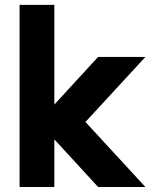

<svg xmlns="http://www.w3.org/2000/svg" viewBox="-20 -751 633 771"><path d="M58.6 0V-731.4H198.2V-331.1L374 -522.5H564L323.2 -261.2L564 0H374L198.2 -191.4V0Z"/></svg>

Font: Basically A Sans Serif
Style: Bold
Weight: 700
Designer: Hyung-Suk Kim
Foundry: Mental Design
Version: 1.000